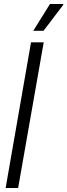

<svg xmlns="http://www.w3.org/2000/svg" viewBox="-20 -933 334 953"><path d="M8 0 134 -723H197L70 0ZM145 -780 228 -913H294V-909L196 -780Z"/></svg>

Font: Archivo ExtraCondensed Light
Style: Italic
Weight: 300
Width: 2
Italic angle: -10°
Designer: Hector Gatti
Foundry: Omnibus-Type
Version: Version 2.001